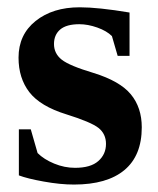

<svg xmlns="http://www.w3.org/2000/svg" viewBox="-20 -491 429 521"><path d="M364.7 -145.5Q364.7 -68.8 317.6 -29.5Q270.5 9.8 180.7 9.8Q143.6 9.8 98.9 1.7Q54.2 -6.3 31.2 -15.1V-140.1H63.5L82 -75.7Q99.1 -58.6 127 -47.1Q154.8 -35.6 183.6 -35.6Q226.1 -35.6 246.8 -54Q267.6 -72.3 267.6 -100.6Q267.6 -127.4 247.6 -143.6Q227.5 -159.7 160.2 -180.7Q89.4 -202.6 59.8 -240.7Q30.3 -278.8 30.3 -334.5Q30.3 -397 76.7 -434.1Q123 -471.2 196.3 -471.2Q246.6 -471.2 331.5 -457V-339.4H299.3L283.7 -393.1Q269.5 -407.2 243.9 -416.3Q218.3 -425.3 195.3 -425.3Q160.2 -425.3 143.3 -410.9Q126.5 -396.5 126.5 -371.6Q126.5 -345.7 147.5 -329.1Q168.5 -312.5 233.9 -293Q305.2 -271 335 -235.1Q364.7 -199.2 364.7 -145.5Z"/></svg>

Font: Tinos
Style: Bold
Weight: 700
Designer: Steve Matteson
Foundry: Monotype Imaging Inc.
Version: Version 1.23